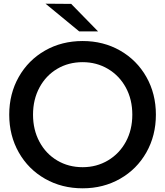

<svg xmlns="http://www.w3.org/2000/svg" viewBox="-20 -1010 896 1040"><path d="M365.6 -988.9 511.1 -840H408.9L226.7 -990ZM30 -388.9Q30 -502.2 81.7 -593.3Q133.3 -684.4 223.9 -736.1Q314.4 -787.8 427.8 -787.8Q540 -787.8 630.6 -736.1Q721.1 -684.4 772.8 -593.3Q824.4 -502.2 824.4 -388.9Q824.4 -275.6 772.8 -184.4Q721.1 -93.3 630.6 -41.7Q540 10 427.8 10Q314.4 10 223.9 -41.7Q133.3 -93.3 81.7 -184.4Q30 -275.6 30 -388.9ZM696.7 -388.9Q696.7 -471.1 661.7 -535.6Q626.7 -600 565 -636.7Q503.3 -673.3 427.8 -673.3Q351.1 -673.3 290 -637.2Q228.9 -601.1 193.9 -536.1Q158.9 -471.1 158.9 -388.9Q158.9 -306.7 193.9 -241.7Q228.9 -176.7 290 -140.6Q351.1 -104.4 427.8 -104.4Q503.3 -104.4 565 -141.1Q626.7 -177.8 661.7 -242.2Q696.7 -306.7 696.7 -388.9Z"/></svg>

Font: Paperlogy 6 SemiBold
Style: Regular
Weight: 600
Designer: redesigned by Lee Juim, glyphs from Gmarket Sans & Montserrat
Foundry: PT&
Version: Version 1.001